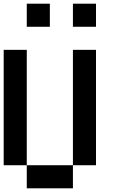

<svg xmlns="http://www.w3.org/2000/svg" viewBox="-20 -1020 665 1040"><path d="M0 -125V-750H125V-125ZM125 -125H375V0H125ZM125 -875V-1000H250V-875ZM375 -125V-750H500V-125ZM375 -875V-1000H500V-875Z"/></svg>

Font: Galmuri7 Regular
Style: Regular
Weight: 400
Designer: Lee Minseo (quiple)
Version: Version 2.399;hotconv 1.1.1;makeotfexe 2.6.0 DEVELOPMENT